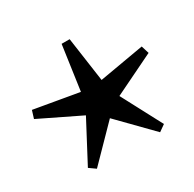

<svg xmlns="http://www.w3.org/2000/svg" viewBox="-110 -937 629 621"><g transform="rotate(-30 204.0 -626.5)"><path d="M166 -611Q166 -627 177 -638Q188 -649 204 -649Q220 -649 231 -638Q242 -627 242 -611Q242 -595 231 -583.5Q220 -572 204 -572Q188 -572 177 -583.5Q166 -595 166 -611ZM189 -830H219L247 -633H161ZM409 -693 418 -664 239 -577 213 -659ZM346 -440 322 -423 183 -565 253 -616ZM169 -577 -10 -664 -1 -693 195 -659ZM225 -565 86 -423 62 -440 155 -616Z"/></g></svg>

Font: Minipax
Style: Regular
Weight: 400
Designer: Raphaël Ronot
Foundry: Velvetyne Type Foundry
Version: Version 1.000